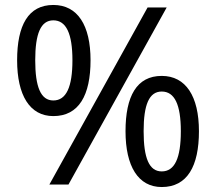

<svg xmlns="http://www.w3.org/2000/svg" viewBox="-20 -744 871 774"><path d="M195 -724C94 -724 49 -642 49 -501C49 -360 100 -276 195 -276C298 -276 345 -360 345 -501C345 -642 293 -724 195 -724ZM652 -714H575L179 0H256ZM195 -662C247 -662 272 -608 272 -501C272 -393 247 -339 195 -339C144 -339 122 -394 122 -501C122 -608 144 -662 195 -662ZM632 -438C531 -438 486 -356 486 -215C486 -74 537 10 632 10C735 10 782 -74 782 -215C782 -356 729 -438 632 -438ZM632 -375C684 -375 709 -322 709 -215C709 -106 684 -53 632 -53C581 -53 559 -107 559 -215C559 -322 581 -375 632 -375Z"/></svg>

Font: Noto Sans Hebrew Droid
Style: Bold
Weight: 700
Designer: Monotype Design Team
Foundry: Monotype Imaging Inc.
Version: Version 1.100